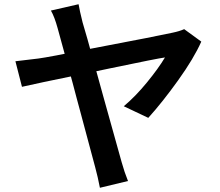

<svg xmlns="http://www.w3.org/2000/svg" viewBox="-20 -830 1040 909"><path d="M371 -724Q383 -685 394 -645Q405 -605 415 -569Q452 -433 470 -370L556 -62Q569 -15 586 27L453 59Q443 7 431 -37L360 -302Q352 -331 343 -365Q334 -399 324 -437Q266 -650 253 -696Q238 -751 221 -780L352 -810Q357 -780 371 -724ZM682 -272 566 -327Q621 -373 675.5 -439.5Q730 -506 761 -558Q729 -554 499 -506Q471 -500 442 -494Q413 -488 383 -482Q143 -433 84 -419L53 -540L162 -553Q208 -559 413 -600Q739 -662 796 -675Q830 -682 852 -692L933 -633Q898 -554 823.5 -450Q749 -346 682 -272Z"/></svg>

Font: Merged Yaku Han JP SemiBold
Style: Regular
Weight: 600
Designer: Ryoko NISHIZUKA 西塚涼子 (kana, bopomofo & ideographs); Paul D. Hunt (Latin, Greek & Cyrillic); Sandoll Communications 산돌커뮤니
Foundry: Adobe
Version: Version 2.004